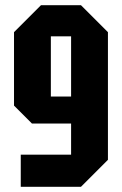

<svg xmlns="http://www.w3.org/2000/svg" viewBox="-20 -720 470 740"><path d="M292 -700 396 -596V-104L292 0H60V-124H254V-244H103L34 -313V-596L138 -700ZM254 -580H176V-348H254Z"/></svg>

Font: Tektur Condensed SemiBold
Style: Regular
Weight: 600
Width: 3
Designer: Adam Jagosz
Foundry: Adam Jagosz
Version: Version 1.005;gftools[0.9.30]